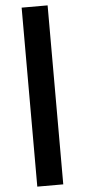

<svg xmlns="http://www.w3.org/2000/svg" viewBox="-65 -845 483 1090"><g transform="rotate(-5 176.0 -300.0)"><path d="M102 210V-810H250V210Z"/></g></svg>

Font: M PLUS 2 Thin ExtraBold
Style: Regular
Weight: 800
Version: Version 1.001